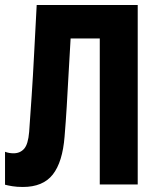

<svg xmlns="http://www.w3.org/2000/svg" viewBox="-21 -734 630 764"><path d="M70 10Q46 10 28 7Q10 4 -1 1V-130Q15 -124 33 -124Q59 -124 75 -142Q91 -160 95 -209Q100 -279 105 -353Q110 -427 114.5 -515Q119 -603 125 -714H527V0H376V-581H260Q255 -499 251.5 -433.5Q248 -368 244.5 -309.5Q241 -251 236 -191Q228 -89 189 -39.5Q150 10 70 10Z"/></svg>

Font: Noto Sans ExtraCondensed ExtraBold
Style: Regular
Weight: 800
Width: 2
Designer: Monotype Design Team
Foundry: Monotype Imaging Inc.
Version: Version 2.013; ttfautohint (v1.8.4.7-5d5b)